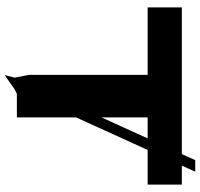

<svg xmlns="http://www.w3.org/2000/svg" viewBox="-37 -775 865 831"><g transform="rotate(90 395.5 -359.5)"><path d="M779 -566H629L488 -256V0H386L366 10L305 53L316 9L304 -52V-566H12V-714H647L673 -772H723L697 -714H779ZM579 -566H488V-366Z"/></g></svg>

Font: Non Bureau Extended
Style: Bold
Weight: 700
Width: 7
Designer: Jona Saucedo
Foundry: Non Foundry
Version: Version 1.000; ttfautohint (v1.8.4)